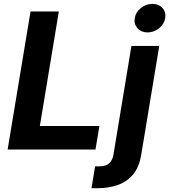

<svg xmlns="http://www.w3.org/2000/svg" viewBox="-20 -788 892 1012"><path d="M20.3 0 140.9 -727.5H290.1L190.1 -123.7H503.8L483.2 0ZM672.7 -545.9H819.4L724.3 28Q714.2 90.6 683.3 129.3Q652.4 168 603.8 186Q555.2 204.1 492 204.1H462.3L481.2 88.8H500.8Q537.3 88.8 555.2 73.1Q573.1 57.4 578.2 25.9ZM757.9 -617.1Q724.8 -617.1 705 -639.2Q685.1 -661.3 690.2 -692.3Q695.2 -723.9 722.6 -745.7Q749.9 -767.5 783 -767.5Q816.3 -767.5 836.2 -745.7Q856.1 -723.8 850.8 -692.3Q845.8 -661.3 818.5 -639.2Q791.2 -617.1 757.9 -617.1Z"/></svg>

Font: Inter
Style: Italic
Weight: 400
Italic angle: -9.3988°
Designer: Rasmus Andersson
Foundry: rsms
Version: Version 4.001;git-66647c0bb